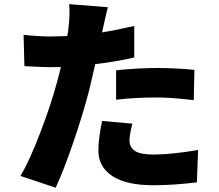

<svg xmlns="http://www.w3.org/2000/svg" viewBox="-20 -836 1040 910"><path d="M530.3 -363.3V-502.9Q633.8 -513.7 725.6 -513.7Q812.5 -513.7 901.4 -504.9L898.4 -361.3Q793 -374 725.6 -374Q617.2 -374 530.3 -363.3ZM616.2 -712.9V-563.5Q520.5 -542 431.6 -532.2Q405.3 -419.9 402.3 -407.2Q374 -297.9 329.1 -166Q284.2 -34.2 244.1 53.7L77.1 -2Q119.1 -72.3 170.4 -206.1Q221.7 -339.8 251 -449.2Q252 -453.1 258.8 -479Q265.6 -504.9 268.6 -518.6Q252 -517.6 218.8 -517.6Q181.6 -517.6 95.7 -522.5L91.8 -670.9Q163.1 -663.1 219.7 -663.1Q246.1 -663.1 298.8 -665Q302.7 -686.5 304.7 -705.1Q312.5 -773.4 307.6 -816.4L491.2 -801.8Q477.5 -747.1 467.8 -700.2L463.9 -682.6Q532.2 -693.4 616.2 -712.9ZM463.9 -262.7 607.4 -250Q593.8 -197.3 593.8 -170.9Q593.8 -137.7 619.6 -120.6Q645.5 -103.5 707 -103.5Q790 -103.5 918.9 -125L913.1 28.3Q799.8 42 706.1 42Q579.1 42 512.7 -1.5Q446.3 -44.9 446.3 -122.1Q446.3 -179.7 463.9 -262.7Z"/></svg>

Font: GenEi Gothic M Heavy
Style: Regular
Weight: 800
Designer: o_tamon (Modified); [Source Han Sans]
Ryoko NISHIZUKA  (kana & ideographs); Paul D. Hunt (Latin, Greek & Cyrillic); Wenl
Version: Version 1.1a;Original Version 1.004